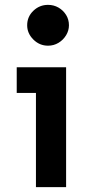

<svg xmlns="http://www.w3.org/2000/svg" viewBox="-20 -770 369 790"><path d="M177.7 -582Q142.6 -582 117.2 -607.4Q91.8 -632.8 91.8 -666Q91.8 -701.2 117.2 -725.6Q142.6 -750 177.7 -750Q201.2 -750 220.7 -738.8Q240.2 -727.5 252 -708.5Q263.7 -689.5 263.7 -666Q263.7 -644.5 252 -625Q240.2 -605.5 220.7 -593.8Q201.2 -582 177.7 -582ZM127.9 0V-493.2H252V0ZM48.8 -387.7V-493.2H252V-387.7Z"/></svg>

Font: Sen
Style: Bold
Weight: 700
Designer: Kosal Sen, Philatype
Foundry: Philatype
Version: Version 2.000;gftools[0.9.31]